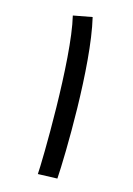

<svg xmlns="http://www.w3.org/2000/svg" viewBox="-134 -734 549 791"><g transform="rotate(20 140.0 -338.5)"><path d="M221 -6C219 -102 194 -488 130 -681L51 -659C109 -487 139 -42 139 4Z"/></g></svg>

Font: Noto Sans Arabic UI
Style: Regular
Weight: 400
Designer: Monotype Design Team, Nadine Chahine and Nizar Qandah
Foundry: Monotype Imaging Inc.
Version: Version 2.010